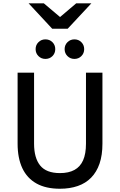

<svg xmlns="http://www.w3.org/2000/svg" viewBox="-20 -1146 736 1178"><path d="M348 12Q261.5 12 203.8 -20.2Q146 -52.5 117 -114.2Q88 -176 88 -264.5V-700H189V-264.5Q189 -177 226.5 -130.5Q264 -84 348 -84Q401.5 -84 437 -103.5Q472.5 -123 490 -162.8Q507.5 -202.5 507.5 -264.5V-700H608.5V-264.5Q608.5 -194.5 590.8 -142.5Q573 -90.5 539.2 -56Q505.5 -21.5 457 -4.8Q408.5 12 348 12ZM436.5 -784.5Q411.5 -784.5 394 -801.8Q376.5 -819 376.5 -844.5Q376.5 -870 394 -887.2Q411.5 -904.5 436.5 -904.5Q462 -904.5 479.2 -887.2Q496.5 -870 496.5 -844.5Q496.5 -819 479.2 -801.8Q462 -784.5 436.5 -784.5ZM258.5 -784.5Q233.5 -784.5 216 -801.8Q198.5 -819 198.5 -844.5Q198.5 -870 216 -887.2Q233.5 -904.5 258.5 -904.5Q284.5 -904.5 301.8 -887.2Q319 -870 319 -844.5Q319 -819 301.8 -801.8Q284.5 -784.5 258.5 -784.5ZM300.5 -969.5 155.5 -1125.5H249L348.5 -1041.5L447.5 -1125.5H540.5L395 -969.5Z"/></svg>

Font: Overpass Medium
Style: Regular
Weight: 500
Designer: Delve Withrington, Dave Bailey, Thomas Jockin
Foundry: Delve Fonts LLC
Version: Version 4.000